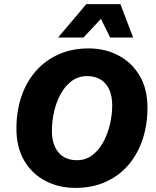

<svg xmlns="http://www.w3.org/2000/svg" viewBox="-20 -906 762 936"><path d="M348 10Q267 10 201.5 -24Q136 -58 98 -123Q60 -188 60 -279Q60 -362 83.5 -433Q107 -504 152.5 -557Q198 -610 263.5 -640Q329 -670 412 -670Q493 -670 558 -635.5Q623 -601 661 -536.5Q699 -472 699 -381Q699 -299 675.5 -227.5Q652 -156 607 -103Q562 -50 496.5 -20Q431 10 348 10ZM355 -125Q398 -125 430 -149.5Q462 -174 483.5 -213.5Q505 -253 516 -300Q527 -347 527 -392Q527 -438 512.5 -469.5Q498 -501 471 -518Q444 -535 405 -535Q362 -535 329.5 -511Q297 -487 275.5 -447.5Q254 -408 243.5 -361Q233 -314 233 -268Q233 -223 247.5 -191Q262 -159 289 -142Q316 -125 355 -125ZM567 -886 629 -723H517L472 -814L387 -723H263L401 -886Z"/></svg>

Font: Kantumruy Pro
Style: Bold Italic
Weight: 700
Italic angle: -13°
Version: Version 1.002